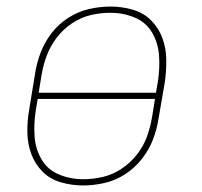

<svg xmlns="http://www.w3.org/2000/svg" viewBox="-20 -558 616 586"><path d="M233 8H234Q266 8 299 0.5Q332 -7 361.5 -26Q391 -45 413 -73Q435 -101 447 -132.5Q459 -164 464 -197L483 -307Q488 -342 487.5 -376.5Q487 -411 475.5 -442Q464 -473 441 -496Q418 -519 385 -528.5Q352 -538 318 -538H317Q285 -538 252 -530.5Q219 -523 189 -504Q159 -485 137.5 -457Q116 -429 104 -397.5Q92 -366 87 -333L69 -223Q63 -189 63.5 -154Q64 -119 75.5 -88Q87 -57 110 -34Q133 -11 166 -1.5Q199 8 233 8ZM456 -275H98L107 -330Q112 -360 123 -389Q134 -418 153.5 -443.5Q173 -469 200 -487Q227 -505 257 -512Q287 -519 317 -519Q356 -519 391 -504.5Q426 -490 444.5 -458Q463 -426 465.5 -387.5Q468 -349 462 -310ZM234 -11Q195 -11 160 -25.5Q125 -40 106.5 -72Q88 -104 85.5 -142.5Q83 -181 89 -220L95 -256H453L444 -200Q439 -170 428.5 -141Q418 -112 398 -86.5Q378 -61 351 -43Q324 -25 294 -18Q264 -11 234 -11Z"/></svg>

Font: Iosevka Sparkle Thin Oblique
Style: Regular
Weight: 100
Italic angle: -9°
Designer: Belleve Invis
Foundry: Belleve Invis
Version: Version 4.5.0; ttfautohint (v1.8.3)